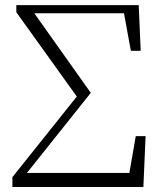

<svg xmlns="http://www.w3.org/2000/svg" viewBox="-20 -743 632 763"><path d="M519.5 -202.1H558.6L549.8 0H29.3V-39.1L285.2 -359.4L44.9 -694.3V-722.7H531.2L539.1 -541H500L472.7 -690.4H116.2L340.8 -374L86.9 -55.7H494.1Z"/></svg>

Font: GenYoMin TW TTF ExtraLight
Style: Regular
Weight: 250
Version: Version 1.300